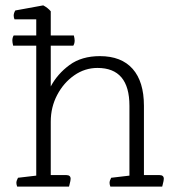

<svg xmlns="http://www.w3.org/2000/svg" viewBox="-20 -695 656 715"><path d="M584 0H391Q388 -8 388 -14Q388 -22 394 -33L462 -41V-301Q462 -442 343 -442Q296 -442 256.5 -414.5Q217 -387 193 -341.5Q169 -296 169 -242V-43H227Q243 -43 243 -29Q243 -23 239 -8L237 0H44Q41 -8 41 -14Q41 -22 47 -33L115 -41V-525H29Q26 -537 26 -544Q26 -555 31 -563H115V-623H34Q31 -630 31 -637Q31 -646 37 -656L141 -675Q158 -666 169 -653V-563H255Q258 -551 258 -544Q258 -533 253 -525H169V-373Q194 -420 239 -453Q284 -486 352 -486Q432 -486 474 -438.5Q516 -391 516 -301V-43H574Q590 -43 590 -29Q590 -23 586 -8Z"/></svg>

Font: Scope One
Style: Regular
Weight: 400
Designer: Dalton Maag Ltd
Foundry: Dalton Maag Ltd
Version: Version 1.002; ttfautohint (v1.4.1) -l 11 -r 50 -G 50 -x 14 